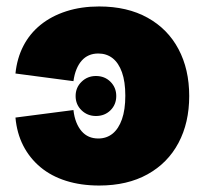

<svg xmlns="http://www.w3.org/2000/svg" viewBox="-20 -570 641 600"><path d="M279.8 -207.5Q253.4 -207.5 234.9 -225.3Q216.3 -243.2 216.3 -270Q216.3 -296.4 234.9 -314.5Q253.4 -332.5 279.8 -332.5Q307.1 -332.5 325.2 -314.5Q343.3 -296.4 343.3 -270Q343.3 -243.2 325.2 -225.3Q307.1 -207.5 279.8 -207.5ZM290 9.8Q232.9 9.8 186.5 -4.9Q140.1 -19.5 106.4 -47.6Q72.8 -75.7 52.7 -114.7Q32.7 -153.8 28.3 -202.6L209.5 -226.1Q211.9 -204.6 218.5 -188Q225.1 -171.4 235.1 -159.9Q245.1 -148.4 258.1 -142.8Q271 -137.2 287.1 -137.2Q313 -137.2 331.8 -152.3Q350.6 -167.5 361.1 -197.3Q371.6 -227.1 371.6 -271Q371.6 -314.9 361.1 -344.2Q350.6 -373.5 331.8 -388.2Q313 -402.8 287.1 -402.8Q271 -402.8 258.1 -397.2Q245.1 -391.6 235.4 -380.6Q225.6 -369.6 219 -353.5Q212.4 -337.4 209.5 -316.4L28.3 -340.3Q33.2 -388.2 53.2 -426.8Q73.2 -465.3 107.2 -492.7Q141.1 -520 187.5 -534.9Q233.9 -549.8 290 -549.8Q377.9 -549.8 441.2 -514.6Q504.4 -479.5 537.8 -416.5Q571.3 -353.5 571.3 -270Q571.3 -186.5 537.8 -123.5Q504.4 -60.5 441.2 -25.4Q377.9 9.8 290 9.8Z"/></svg>

Font: Inter 16pt Black
Style: Regular
Weight: 900
Version: Version 4.001;git-66647c0bb